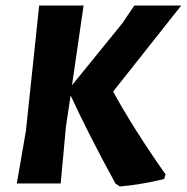

<svg xmlns="http://www.w3.org/2000/svg" viewBox="-20 -665 677 696"><path d="M283 -645 241 -356 423 -580 467 -645H637L390 -333Q466 -195 580 -33L575 -16Q493 4 415 11L399 1Q304 -172 236 -319L219 -206L200 0H41L74 -191L122 -645Z"/></svg>

Font: Alegreya Sans ExtraBold
Style: Italic
Weight: 800
Italic angle: -7°
Designer: Juan Pablo del Peral
Foundry: Huerta Tipografica
Version: Version 2.007